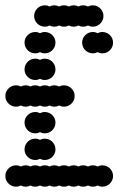

<svg xmlns="http://www.w3.org/2000/svg" viewBox="-20 -700 472 720"><path d="M0 -40C0 -18 18 0 40 0C46.5 0 52.6 -1.6 58 -4.3C63.4 -1.6 69.5 0 76 0C82.5 0 88.6 -1.6 94 -4.3C99.4 -1.6 105.5 0 112 0C118.5 0 124.6 -1.6 130 -4.3C135.4 -1.6 141.5 0 148 0C154.5 0 160.6 -1.6 166 -4.3C171.4 -1.6 177.5 0 184 0C190.5 0 196.6 -1.6 202 -4.3C207.4 -1.6 213.5 0 220 0C226.5 0 232.6 -1.6 238 -4.3C243.4 -1.6 249.5 0 256 0C262.5 0 268.6 -1.6 274 -4.3C279.4 -1.6 285.5 0 292 0C298.5 0 304.6 -1.6 310 -4.3C315.4 -1.6 321.5 0 328 0C334.5 0 340.6 -1.6 346 -4.3C351.4 -1.6 357.5 0 364 0C386 0 404 -18 404 -40C404 -62 386 -80 364 -80C357.5 -80 351.4 -78.4 346 -75.7C340.6 -78.4 334.5 -80 328 -80C321.5 -80 315.4 -78.4 310 -75.7C304.6 -78.4 298.5 -80 292 -80C285.5 -80 279.4 -78.4 274 -75.7C268.6 -78.4 262.5 -80 256 -80C249.5 -80 243.4 -78.4 238 -75.7C232.6 -78.4 226.5 -80 220 -80C213.5 -80 207.4 -78.4 202 -75.7C196.6 -78.4 190.5 -80 184 -80C177.5 -80 171.4 -78.4 166 -75.7C160.6 -78.4 154.5 -80 148 -80C141.5 -80 135.4 -78.4 130 -75.7C124.6 -78.4 118.5 -80 112 -80C105.5 -80 99.4 -78.4 94 -75.7C88.6 -78.4 82.5 -80 76 -80C69.5 -80 63.4 -78.4 58 -75.7C52.6 -78.4 46.5 -80 40 -80C18 -80 0 -62 0 -40ZM72 -140C72 -118 90 -100 112 -100C118.5 -100 124.6 -101.6 130 -104.3C135.4 -101.6 141.5 -100 148 -100C170 -100 188 -118 188 -140C188 -162 170 -180 148 -180C141.5 -180 135.4 -178.4 130 -175.7C124.6 -178.4 118.5 -180 112 -180C90 -180 72 -162 72 -140ZM72 -240C72 -218 90 -200 112 -200C118.5 -200 124.6 -201.6 130 -204.3C135.4 -201.6 141.5 -200 148 -200C170 -200 188 -218 188 -240C188 -262 170 -280 148 -280C141.5 -280 135.4 -278.4 130 -275.7C124.6 -278.4 118.5 -280 112 -280C90 -280 72 -262 72 -240ZM0 -340C0 -318 18 -300 40 -300C46.5 -300 52.6 -301.6 58 -304.3C63.4 -301.6 69.5 -300 76 -300C82.5 -300 88.6 -301.6 94 -304.3C99.4 -301.6 105.5 -300 112 -300C118.5 -300 124.6 -301.6 130 -304.3C135.4 -301.6 141.5 -300 148 -300C154.5 -300 160.6 -301.6 166 -304.3C171.4 -301.6 177.5 -300 184 -300C190.5 -300 196.6 -301.6 202 -304.3C207.4 -301.6 213.5 -300 220 -300C242 -300 260 -318 260 -340C260 -362 242 -380 220 -380C213.5 -380 207.4 -378.4 202 -375.7C196.6 -378.4 190.5 -380 184 -380C177.5 -380 171.4 -378.4 166 -375.7C160.6 -378.4 154.5 -380 148 -380C141.5 -380 135.4 -378.4 130 -375.7C124.6 -378.4 118.5 -380 112 -380C105.5 -380 99.4 -378.4 94 -375.7C88.6 -378.4 82.5 -380 76 -380C69.5 -380 63.4 -378.4 58 -375.7C52.6 -378.4 46.5 -380 40 -380C18 -380 0 -362 0 -340ZM72 -440C72 -418 90 -400 112 -400C118.5 -400 124.6 -401.6 130 -404.3C135.4 -401.6 141.5 -400 148 -400C170 -400 188 -418 188 -440C188 -462 170 -480 148 -480C141.5 -480 135.4 -478.4 130 -475.7C124.6 -478.4 118.5 -480 112 -480C90 -480 72 -462 72 -440ZM288 -540C288 -518 306 -500 328 -500C334.5 -500 340.6 -501.6 346 -504.3C351.4 -501.6 357.5 -500 364 -500C386 -500 404 -518 404 -540C404 -562 386 -580 364 -580C357.5 -580 351.4 -578.4 346 -575.7C340.6 -578.4 334.5 -580 328 -580C306 -580 288 -562 288 -540ZM72 -540C72 -518 90 -500 112 -500C118.5 -500 124.6 -501.6 130 -504.3C135.4 -501.6 141.5 -500 148 -500C170 -500 188 -518 188 -540C188 -562 170 -580 148 -580C141.5 -580 135.4 -578.4 130 -575.7C124.6 -578.4 118.5 -580 112 -580C90 -580 72 -562 72 -540ZM108 -640C108 -618 126 -600 148 -600C154.5 -600 160.6 -601.6 166 -604.3C171.4 -601.6 177.5 -600 184 -600C190.5 -600 196.6 -601.6 202 -604.3C207.4 -601.6 213.5 -600 220 -600C226.5 -600 232.6 -601.6 238 -604.3C243.4 -601.6 249.5 -600 256 -600C262.5 -600 268.6 -601.6 274 -604.3C279.4 -601.6 285.5 -600 292 -600C298.5 -600 304.6 -601.6 310 -604.3C315.4 -601.6 321.5 -600 328 -600C350 -600 368 -618 368 -640C368 -662 350 -680 328 -680C321.5 -680 315.4 -678.4 310 -675.7C304.6 -678.4 298.5 -680 292 -680C285.5 -680 279.4 -678.4 274 -675.7C268.6 -678.4 262.5 -680 256 -680C249.5 -680 243.4 -678.4 238 -675.7C232.6 -678.4 226.5 -680 220 -680C213.5 -680 207.4 -678.4 202 -675.7C196.6 -678.4 190.5 -680 184 -680C177.5 -680 171.4 -678.4 166 -675.7C160.6 -678.4 154.5 -680 148 -680C126 -680 108 -662 108 -640Z"/></svg>

Font: Dotrice Condensed
Style: Bold
Weight: 700
Width: 2
Monospace: yes
Designer: Paul Flo Williams
Foundry: His Deeds Are Dust
Version: Version 1.001